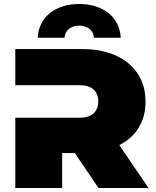

<svg xmlns="http://www.w3.org/2000/svg" viewBox="-20 -947 785 967"><path d="M728 0H476L357 -176H293V0H57V-354H379Q428 -354 451.5 -376Q475 -398 475 -436Q475 -474 451.5 -496Q428 -518 379 -518H57V-700H394Q467 -700 526 -681.5Q585 -663 626.5 -628.5Q668 -594 690.5 -545.5Q713 -497 713 -436Q713 -360 678.5 -304Q644 -248 581 -216ZM170 -757Q172 -796 188 -827.5Q204 -859 231.5 -881Q259 -903 296.5 -915Q334 -927 379 -927Q424 -927 461.5 -915Q499 -903 526.5 -881Q554 -859 570 -827.5Q586 -796 588 -757H453Q451 -785 430.5 -801.5Q410 -818 379 -818Q348 -818 327.5 -801.5Q307 -785 305 -757Z"/></svg>

Font: Montserrat-Alt1 Black
Style: Regular
Weight: 900
Designer: Differentunic
Foundry: Differentunic
Version: Version 7.222